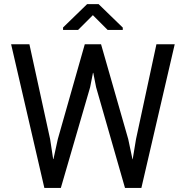

<svg xmlns="http://www.w3.org/2000/svg" viewBox="-20 -930 921 950"><path d="M679.5 0H598.5L455.5 -498.5L441.5 -569.5H440L426 -498.5L281 0H199.5L35 -711H125.5L228 -241.5L243 -143H244.5L266 -241.5L399.5 -711H480L614.5 -241.5L635.5 -142H636.5L653 -241.5L754 -711H844.5ZM587.5 -782H512.5L439.5 -855L366.5 -782H292V-794L411 -909.5H468L587.5 -793.5Z"/></svg>

Font: Roberto Sans
Style: Regular
Weight: 400
Designer: Google (font) & Cristiano Sobral (main changes)
Version: Version 1.500; ttfautohint (v1.8.4.7-5d5b-dirty)